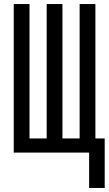

<svg xmlns="http://www.w3.org/2000/svg" viewBox="-20 -755 540 950"><path d="M421 175V0H48V-735H126V-70H211V-735H289V-70H374V-735H452V-70H498V175Z"/></svg>

Font: Iosevka Curly
Style: Regular
Weight: 400
Monospace: yes
Designer: Belleve Invis
Foundry: Belleve Invis
Version: Version 22.1.2; ttfautohint (v1.8.4)